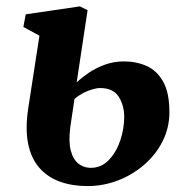

<svg xmlns="http://www.w3.org/2000/svg" viewBox="-20 -586 600 616"><path d="M260.5 11Q212 11 172.8 -3Q133.5 -17 107 -46.8Q80.5 -76.5 70.5 -123.8Q60.5 -171 70.5 -238L106.5 -471.5L55 -499.5L62.5 -540L236 -565.5L261 -553.5L226 -321.5Q241.5 -336.5 264.5 -352.2Q287.5 -368 316.5 -378.5Q345.5 -389 377.5 -389Q417 -389 450 -374.5Q483 -360 503.2 -324.5Q523.5 -289 523.5 -226Q523.5 -176.5 502 -133.5Q480.5 -90.5 443.2 -58Q406 -25.5 358.8 -7.2Q311.5 11 260.5 11ZM271 -47.5Q305 -47.5 329 -72.5Q353 -97.5 365.8 -135.2Q378.5 -173 378.5 -210.5Q378.5 -248 360.8 -275.8Q343 -303.5 301 -303.5Q290.5 -303.5 275.8 -299.2Q261 -295 246 -287Q231 -279 219 -268.5Q215.5 -246 212.2 -223.2Q209 -200.5 205.5 -178Q199.5 -131.5 207.2 -102.5Q215 -73.5 232.2 -60.5Q249.5 -47.5 271 -47.5Z"/></svg>

Font: Merriweather 24pt ExtraBold
Style: Italic
Weight: 800
Italic angle: -7.8°
Version: Version 2.101